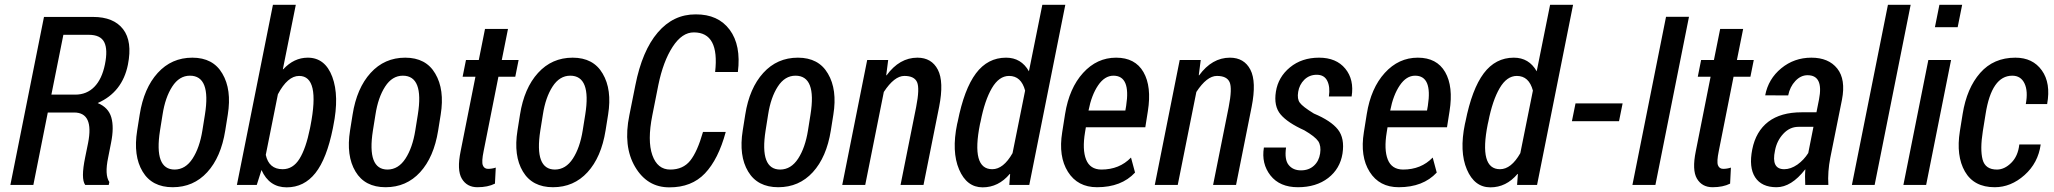

<svg xmlns="http://www.w3.org/2000/svg" viewBox="-20 -782 8688 812"><path d="M298.3 -381.8Q346.7 -381.8 378.9 -414.6Q411.1 -447.3 423.8 -509.8Q436.5 -572.3 420.9 -603.5Q405.3 -634.8 355.5 -634.8H248L197.3 -381.8ZM373.5 -710.4Q460.4 -710.4 500.5 -658.7Q540.5 -606.9 521 -508.8Q497.6 -392.1 393.1 -346.2Q438.5 -327.6 450.7 -285.6Q462.9 -243.7 449.7 -178.2L437.5 -116.2Q421.9 -42.5 442.4 -12.2L439.9 0H340.3Q321.3 -25.9 340.3 -117.2L352.5 -177.2Q377.9 -306.2 293.5 -306.2H182.1L121.1 0H23.9L166 -710.4Z M656.7 -230Q630.9 -64.9 718.8 -64.9Q764.6 -65.4 794.4 -111.3Q824.2 -157.2 835.9 -230L846.7 -297.4Q873 -461.9 783.2 -461.9Q738.3 -461.9 708.5 -416Q678.7 -370.1 667.5 -297.4ZM920.4 -470.7Q960.4 -403.3 943.4 -297.4L932.6 -230Q914.6 -117.2 856.4 -53.7Q798.3 9.8 710.4 9.8Q622.6 9.8 583 -56.6Q543 -123 560.1 -230L570.8 -297.4Q588.4 -409.2 647 -473.6Q705.6 -538.1 793.5 -538.1Q881.3 -538.1 920.4 -470.7Z M1104 -127Q1117.2 -66.4 1175.3 -66.4Q1219.2 -66.4 1246.6 -110.4Q1273.9 -154.3 1291 -239.3L1293 -249.5Q1334.5 -460.9 1245.1 -460.9Q1196.3 -460.9 1155.3 -383.3ZM1281.7 -538.1Q1355 -538.1 1385.3 -457Q1415.5 -376 1389.6 -249.5L1387.7 -239.3Q1361.8 -110.8 1314 -50.3Q1266.1 10.3 1192.4 10.3Q1118.7 10.3 1085.9 -63L1065.9 0H981.9L1134.3 -761.7H1231L1176.3 -489.3L1177.7 -488.8Q1223.1 -538.1 1281.7 -538.1Z M1557.1 -230Q1531.2 -64.9 1619.1 -64.9Q1665 -65.4 1694.8 -111.3Q1724.6 -157.2 1736.3 -230L1747.1 -297.4Q1773.4 -461.9 1683.6 -461.9Q1638.7 -461.9 1608.9 -416Q1579.1 -370.1 1567.9 -297.4ZM1820.8 -470.7Q1860.8 -403.3 1843.8 -297.4L1833 -230Q1814.9 -117.2 1756.8 -53.7Q1698.7 9.8 1610.8 9.8Q1522.9 9.8 1483.4 -56.6Q1443.4 -123 1460.4 -230L1471.2 -297.4Q1488.8 -409.2 1547.4 -473.6Q1606 -538.1 1693.8 -538.1Q1781.7 -538.1 1820.8 -470.7Z M2043.9 -67.9Q2060.5 -67.9 2076.7 -73.2L2073.2 -5.4Q2043 9.8 1999 9.8Q1954.6 9.8 1933.1 -26.4Q1911.6 -62.5 1928.2 -143.1L1990.7 -457.5H1936.5L1950.7 -528.3H2004.9L2031.2 -659.7H2128.4L2102.1 -528.3H2173.3L2159.2 -457.5H2087.9L2025.4 -143.1Q2016.1 -98.1 2022 -83Q2027.8 -67.9 2043.9 -67.9Z M2265.1 -230Q2239.3 -64.9 2327.1 -64.9Q2373 -65.4 2402.8 -111.3Q2432.6 -157.2 2444.3 -230L2455.1 -297.4Q2481.4 -461.9 2391.6 -461.9Q2346.7 -461.9 2316.9 -416Q2287.1 -370.1 2275.9 -297.4ZM2528.8 -470.7Q2568.8 -403.3 2551.8 -297.4L2541 -230Q2522.9 -117.2 2464.8 -53.7Q2406.7 9.8 2318.8 9.8Q2231 9.8 2191.4 -56.6Q2151.4 -123 2168.5 -230L2179.2 -297.4Q2196.8 -409.2 2255.4 -473.6Q2314 -538.1 2401.9 -538.1Q2489.7 -538.1 2528.8 -470.7Z M2811 10.3Q2717.3 10.7 2666 -76.2Q2614.7 -163.1 2641.6 -294.4L2667 -421.4Q2695.8 -567.4 2761.7 -644.5Q2827.6 -721.7 2922.4 -721.2Q3017.1 -721.7 3065.9 -656.2Q3114.7 -590.8 3100.6 -477.5H3004.4Q3023.4 -645 2914.6 -645Q2864.7 -645.5 2824.7 -584Q2784.7 -522.5 2764.2 -422.4L2738.8 -294.4Q2717.3 -187 2738.8 -126Q2760.3 -64.9 2814.5 -64.9Q2868.7 -64.9 2898.9 -102.5Q2929.2 -140.1 2953.1 -224.1H3049.3Q3018.1 -108.4 2961.4 -48.8Q2904.8 10.7 2811 10.3Z M3217.8 -230Q3191.9 -64.9 3279.8 -64.9Q3325.7 -65.4 3355.5 -111.3Q3385.3 -157.2 3397 -230L3407.7 -297.4Q3434.1 -461.9 3344.2 -461.9Q3299.3 -461.9 3269.5 -416Q3239.7 -370.1 3228.5 -297.4ZM3481.4 -470.7Q3521.5 -403.3 3504.4 -297.4L3493.7 -230Q3475.6 -117.2 3417.5 -53.7Q3359.4 9.8 3271.5 9.8Q3183.6 9.8 3144 -56.6Q3104 -123 3121.1 -230L3131.8 -297.4Q3149.4 -409.2 3208 -473.6Q3266.6 -538.1 3354.5 -538.1Q3442.4 -538.1 3481.4 -470.7Z M3859.9 -538.1Q3919.9 -538.1 3946.3 -487.3Q3972.7 -436.5 3951.7 -330.1L3885.7 0H3788.6L3854.5 -329.1Q3870.1 -408.2 3858.4 -434.6Q3846.7 -460.9 3804.7 -460.9Q3762.2 -460.9 3717.8 -393.1L3639.2 0H3542L3647.5 -528.3H3736.3L3728 -463.9L3729.5 -463.4Q3784.2 -538.1 3859.9 -538.1Z M4247.6 -460.9Q4205.1 -460.9 4174.8 -409.2Q4144.5 -357.4 4127 -267.6L4124.5 -257.3Q4086.4 -66.4 4176.3 -66.4Q4223.6 -66.4 4262.2 -134.3L4315.4 -398.9Q4298.8 -460.9 4247.6 -460.9ZM4234.9 -538.1Q4298.8 -538.1 4331.5 -480.5L4388.2 -761.7H4485.4L4333 0H4248.5L4252 -45.9L4250.5 -46.4Q4202.6 10.3 4135.7 10.3Q4068.4 10.3 4036.1 -65.4Q4003.9 -141.1 4027.8 -257.3L4030.3 -267.6Q4057.6 -405.3 4107.4 -471.7Q4157.2 -538.1 4234.9 -538.1Z M4742.7 -334.5Q4762.7 -461.9 4689 -461.9Q4651.9 -461.9 4624 -420.9Q4596.2 -379.9 4583.5 -314.5H4739.3ZM4619.6 9.8Q4537.6 9.8 4496.6 -55.2Q4455.6 -120.1 4472.2 -222.7L4484.4 -299.8Q4502 -409.2 4560.5 -473.6Q4619.1 -538.1 4700.2 -538.1Q4780.8 -538.1 4815.9 -477.1Q4851.1 -416 4834.5 -312L4823.7 -243.7H4572.3L4568.8 -222.7Q4556.6 -149.4 4573.2 -107.4Q4589.8 -65.4 4637.7 -64.9Q4714.4 -64.9 4763.2 -115.7L4780.3 -52.2Q4722.7 9.8 4619.6 9.8Z M5181.6 -538.1Q5241.7 -538.1 5268.1 -487.3Q5294.4 -436.5 5273.4 -330.1L5207.5 0H5110.4L5176.3 -329.1Q5191.9 -408.2 5180.2 -434.6Q5168.5 -460.9 5126.5 -460.9Q5084 -460.9 5039.6 -393.1L4960.9 0H4863.8L4969.2 -528.3H5058.1L5049.8 -463.9L5051.3 -463.4Q5106 -538.1 5181.6 -538.1Z M5558.6 -538.1Q5631.3 -538.1 5669.4 -491.7Q5707.5 -445.3 5696.3 -374H5600.1Q5606 -414.1 5593.3 -439.9Q5580.6 -465.8 5548.8 -465.8Q5517.6 -465.8 5496.1 -444.8Q5475.1 -423.8 5470.2 -393.6Q5465.3 -363.3 5477.1 -347.7Q5488.8 -331.1 5536.6 -301.8Q5608.9 -271.5 5638.2 -234.4Q5667.5 -197.3 5657.7 -132.8Q5647.5 -68.4 5597.2 -29.3Q5546.4 9.8 5469.2 9.8Q5392.1 9.8 5353 -40Q5314 -89.8 5325.2 -158.2H5418.9Q5411.6 -106.4 5430.2 -84Q5448.7 -61.5 5481.9 -61.5Q5515.1 -61.5 5536.6 -81.1Q5558.1 -100.6 5563 -132.8Q5567.9 -164.6 5555.2 -184.6Q5541.5 -204.6 5496.1 -231Q5425.8 -262.7 5396 -297.9Q5366.2 -333 5376 -394.5Q5385.7 -456.1 5435.5 -497.1Q5485.4 -538.1 5558.6 -538.1Z M6018.6 -334.5Q6038.6 -461.9 5964.8 -461.9Q5927.7 -461.9 5899.9 -420.9Q5872.1 -379.9 5859.4 -314.5H6015.1ZM5895.5 9.8Q5813.5 9.8 5772.5 -55.2Q5731.4 -120.1 5748 -222.7L5760.3 -299.8Q5777.8 -409.2 5836.4 -473.6Q5895 -538.1 5976.1 -538.1Q6056.6 -538.1 6091.8 -477.1Q6127 -416 6110.4 -312L6099.6 -243.7H5848.1L5844.7 -222.7Q5832.5 -149.4 5849.1 -107.4Q5865.7 -65.4 5913.6 -64.9Q5990.2 -64.9 6039.1 -115.7L6056.2 -52.2Q5998.5 9.8 5895.5 9.8Z M6395 -460.9Q6352.5 -460.9 6322.3 -409.2Q6292 -357.4 6274.4 -267.6L6272 -257.3Q6233.9 -66.4 6323.7 -66.4Q6371.1 -66.4 6409.7 -134.3L6462.9 -398.9Q6446.3 -460.9 6395 -460.9ZM6382.3 -538.1Q6446.3 -538.1 6479 -480.5L6535.6 -761.7H6632.8L6480.5 0H6396L6399.4 -45.9L6397.9 -46.4Q6350.1 10.3 6283.2 10.3Q6215.8 10.3 6183.6 -65.4Q6151.4 -141.1 6175.3 -257.3L6177.7 -267.6Q6205.1 -405.3 6254.9 -471.7Q6304.7 -538.1 6382.3 -538.1Z M6827.1 -269.5H6627.9L6643.1 -344.7H6842.3Z M6981 0H6883.8L7025.9 -710.9H7123Z M7267.6 -67.9Q7284.2 -67.9 7300.3 -73.2L7296.9 -5.4Q7266.6 9.8 7222.7 9.8Q7178.2 9.8 7156.7 -26.4Q7135.3 -62.5 7151.9 -143.1L7214.4 -457.5H7160.2L7174.3 -528.3H7228.5L7254.9 -659.7H7352.1L7325.7 -528.3H7397L7382.8 -457.5H7311.5L7249 -143.1Q7239.7 -98.1 7245.6 -83Q7251.5 -67.9 7267.6 -67.9Z M7525.9 -66.4Q7553.2 -66.4 7581.5 -85.9Q7608.9 -105.5 7627.4 -134.8L7649.4 -245.6H7585.9Q7549.3 -245.6 7522 -216.3Q7494.6 -187 7486.8 -145.5Q7469.7 -66.4 7525.9 -66.4ZM7599.6 -307.1H7662.1L7672.9 -361.3Q7692.9 -463.9 7624.5 -463.9Q7595.7 -463.9 7572.8 -439.5Q7549.8 -415 7542.5 -378.4L7445.3 -378.9Q7458.5 -448.2 7513.2 -493.2Q7567.9 -538.1 7640.6 -538.1Q7713.4 -538.1 7750 -492.2Q7786.6 -446.3 7770 -360.4L7720.7 -115.2Q7709 -55.7 7712.4 0H7614.7Q7613.8 -19.5 7613.8 -35.2Q7613.8 -50.8 7615.2 -64.9L7614.3 -65.4Q7555.7 9.8 7493.2 9.8Q7430.2 9.8 7402.8 -32.2Q7375.5 -74.2 7390.6 -150.4Q7405.8 -226.6 7458.5 -267.1Q7511.2 -307.1 7599.6 -307.1Z M7908.2 0H7812L7964.4 -761.7H8060.5Z M8259.3 -667H8163.1L8182.1 -761.7H8278.3ZM8126 0H8029.8L8135.3 -528.3H8231.4Z M8426.3 -64.9Q8458 -65.4 8486.3 -93.8Q8514.6 -122.1 8520 -170.9H8610.4Q8599.6 -92.8 8542 -41.5Q8484.4 9.8 8416 9.8Q8328.1 9.8 8290 -56.6Q8252 -123 8268.6 -227.1L8280.3 -299.8Q8297.9 -409.2 8354.5 -473.6Q8411.1 -538.1 8503.4 -538.1Q8576.7 -538.1 8615.2 -484.4Q8653.8 -430.7 8637.7 -341.8H8547.4Q8557.6 -396.5 8542 -429.2Q8526.4 -461.9 8490.2 -461.9Q8402.8 -461.9 8377.4 -299.8L8365.7 -227.1Q8353.5 -150.4 8364.7 -107.4Q8376 -64.5 8426.3 -64.9Z"/></svg>

Font: RobotoCondensed-Italic
Style: Italic
Weight: 400
Designer: Google
Version: Version 1.200311; 2013